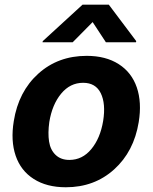

<svg xmlns="http://www.w3.org/2000/svg" viewBox="-20 -792 654 823"><path d="M262.1 10.7Q180 10.7 124.5 -24.9Q68.9 -60.4 47.1 -124.6Q25.2 -188.9 39.1 -273.1Q59.3 -399.5 144 -476Q228.7 -552.6 351.6 -552.6Q433.6 -552.6 489 -517Q544.4 -481.5 566.4 -417.3Q588.4 -353 574.6 -268.5Q554 -142.4 469.3 -65.9Q384.6 10.7 262.1 10.7ZM277.3 -106.5Q333.1 -106.5 371.4 -152.9Q409.8 -199.2 422.2 -273.8Q433.9 -347.3 412.1 -392.2Q390.3 -437.1 336.3 -437.1Q280.5 -437.1 242 -390.4Q203.5 -343.8 191.4 -269.2Q184.7 -221.6 190.3 -185.4Q196 -149.1 218.6 -127.8Q241.1 -106.5 277.3 -106.5ZM291.5 -610.8H162.3L163.4 -615.8L333.8 -772H446.4L563.9 -615.8L562.9 -610.8H433.9L377.1 -697.4Z"/></svg>

Font: Karasuma Gothic
Style: Bold Italic
Weight: 700
Italic angle: 9.39998°
Designer: Rasmus Andersson / Ryoko Nishizuka
Foundry: Genbu
Version: Version 1.00